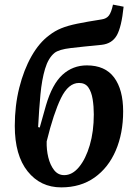

<svg xmlns="http://www.w3.org/2000/svg" viewBox="-20 -797 592 831"><path d="M245 14Q155 14 99.5 -55.5Q44 -125 44 -252Q44 -340 63.5 -417.5Q83 -495 116.5 -554Q150 -613 194 -645Q217 -663 245 -674.5Q273 -686 314.5 -694.5Q356 -703 420 -713Q441 -716 451.5 -730Q462 -744 469 -777L515 -768Q506 -680 485.5 -644Q465 -608 420 -603Q337 -595 286 -589Q235 -583 216 -568Q189 -546 175 -499Q161 -452 155 -387.5Q149 -323 145 -247L152 -245L179 -341Q206 -433 250.5 -473.5Q295 -514 356 -514Q435 -514 474 -461.5Q513 -409 513 -315Q513 -220 481 -145.5Q449 -71 389 -28.5Q329 14 245 14ZM322 -438Q276 -438 244 -372.5Q212 -307 182 -185Q181 -149 189 -116Q197 -83 214 -61Q231 -39 258 -39Q293 -39 322 -74Q351 -109 368.5 -168.5Q386 -228 386 -302Q386 -336 381 -367.5Q376 -399 362.5 -418.5Q349 -438 322 -438Z"/></svg>

Font: Literata 36pt SemiBold
Style: Italic
Weight: 600
Italic angle: -2°
Designer: Latin by Veronika Burian and Jose Scaglione. Greek by Irene Vlachou. Cyrillic by Vera Evstafieva
Foundry: TypeTogether
Version: Version 3.002